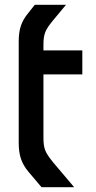

<svg xmlns="http://www.w3.org/2000/svg" viewBox="-20 -780 401 800"><path d="M323 -570H161V-591C161 -639 168 -655 201 -695L255 -760H125L98 -726C69 -691 58 -659 58 -606V-185C58 -134 69 -100 98 -65L153 0H289L201 -104C168 -145 161 -160 161 -208V-470H323Z"/></svg>

Font: Tekex
Style: Regular
Weight: 400
Designer: NC Empire
Foundry: NC Empire
Version: Version 1.001;hotconv 1.0.109;makeotfexe 2.5.65596